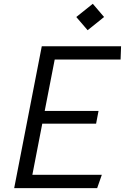

<svg xmlns="http://www.w3.org/2000/svg" viewBox="-20 -968 660 988"><path d="M53 0H480L504 -68.5H146.5L197.5 -331.5H474.5L487 -397H210L261.5 -661.5H600.5L603 -730H195ZM372.5 -880.5 431 -812.5 515.5 -880.5 457.5 -948.5Z"/></svg>

Font: Monaspace Krypton Light
Style: Italic
Weight: 300
Italic angle: -11°
Designer: Riley Cran & the Lettermatic Team
Foundry: Lettermatic
Version: Version 1.101 (Monaspace Krypton)